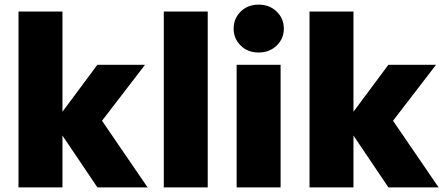

<svg xmlns="http://www.w3.org/2000/svg" viewBox="-20 -810 1926 830"><path d="M421 -288 618 0H401L250 -224V0H60V-760H250V-327L401 -530H607Z M878 0H688V-760H878Z M990 -686Q990 -730 1020.5 -760Q1051 -790 1098 -790Q1145 -790 1176 -760Q1207 -730 1207 -686Q1207 -643 1176 -613Q1145 -583 1098 -583Q1051 -583 1020.5 -613Q990 -643 990 -686ZM1193 0H1003V-530H1193Z M1679 -288 1876 0H1659L1508 -224V0H1318V-760H1508V-327L1659 -530H1865Z"/></svg>

Font: Be Vietnam Black
Style: Regular
Weight: 900
Designer: Lam Bao; Tony Le; Vietanh Nguyen
Foundry: Yellow Type Foundry
Version: Version 5.000